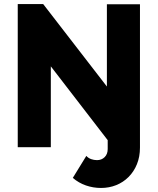

<svg xmlns="http://www.w3.org/2000/svg" viewBox="-20 -730 783 952"><path d="M232 -401V0H68V-710H194L510 -301V-709H674V2Q674 47 659 84Q644 121 617.5 147.5Q591 174 556 188Q521 202 481 202Q442 202 406 189.5Q370 177 341 152L408 43Q418 54 432 59Q446 64 461 64Q484 64 499 49Q514 34 514 9V-35Z"/></svg>

Font: Boldmen
Style: Bold
Weight: 700
Designer: Matt McInerney, Pablo Impallari, Rodrigo Fuenzalida
Foundry: LIVING CONCEPT
Version: Version 1.000